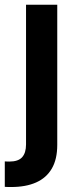

<svg xmlns="http://www.w3.org/2000/svg" viewBox="-41 -565 322 790"><path d="M66.1 -545.5H194.6V31.2Q194.6 90.2 172.2 128.6Q149.9 166.9 107.6 185.7Q65.3 204.5 5 204.5Q-2.1 204.5 -8.2 204.4Q-14.2 204.2 -21.3 203.8V99.1Q-16 99.4 -11.7 99.6Q-7.5 99.8 -2.8 99.8Q34.1 99.8 50.1 81.9Q66.1 63.9 66.1 29.5Z"/></svg>

Font: InterMG SemiBold
Style: Regular
Weight: 600
Designer: Rasmus Andersson
Foundry: rsms
Version: Version 3.019;December 26, 2023;FontCreator 15.0.0.2955 64-b